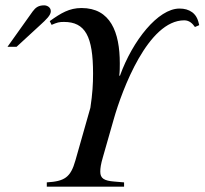

<svg xmlns="http://www.w3.org/2000/svg" viewBox="-20 -698 765 718"><path d="M725 -604C721 -622 716 -639 699 -652C685 -662 670 -666 651 -666C571 -666 476 -546 429 -416V-415H426C428 -431 428 -446 428 -461C428 -578 393 -668 285 -668C239 -668 208 -649 166 -619L173 -605C194 -614 201 -616 219 -616C299 -616 328 -562 328 -423C328 -384 326 -348 318 -295L262 -98C244 -34 221 -20 155 -16V0H444V-16L408 -19C369 -22 355 -31 355 -56C355 -69 357 -84 365 -111L405 -251C437 -364 534 -622 669 -622C688 -622 700 -610 709 -597ZM8 -523H42L130 -604C153 -625 170 -641 170 -656C170 -671 156 -678 145 -678C124 -678 113 -670 102 -655Z"/></svg>

Font: STIXGeneral
Style: Italic
Weight: 400
Italic angle: -16.33°
Designer: MicroPress Inc., with final additions and corrections provided by Coen Hoffman, Elsevier (retired)
Version: Version 1.1.0